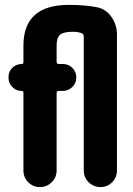

<svg xmlns="http://www.w3.org/2000/svg" viewBox="-20 -760 540 780"><path d="M374 -730.5Q410.2 -723.6 432.6 -691.4Q455.1 -659.2 455.1 -620.1V-67.4Q455.1 -39.1 435.5 -19.5Q416 0 388.2 0Q360.4 0 340.3 -19.5Q320.3 -39.1 320.3 -67.4V-610.4Q320.3 -623 309.6 -626Q294.9 -630.9 275.4 -630.9Q238.3 -630.9 224.1 -619.1Q210 -607.4 210 -575.2V-508.8Q210 -500 218.8 -500H235.4Q258.8 -500 274.4 -483.9Q290 -467.8 290 -445.3Q290 -422.9 273.9 -406.7Q257.8 -390.6 235.4 -390.6H218.8Q210 -390.6 210 -381.8V-67.4Q210 -39.1 189.9 -19.5Q169.9 0 142.1 0Q114.3 0 94.7 -19.5Q75.2 -39.1 75.2 -67.4V-383.8Q75.2 -390.6 68.4 -390.6Q45.9 -390.6 30.3 -406.2Q14.6 -421.9 14.6 -444.3V-447.3Q14.6 -469.7 30.3 -484.9Q45.9 -500 68.4 -500Q75.2 -500 75.2 -506.8V-575.2Q75.2 -740.2 259.8 -740.2Q325.2 -740.2 374 -730.5Z"/></svg>

Font: Rounded-X Mgen+ 2m bold
Style: Bold
Weight: 700
Designer: [Source Han Sans]
Ryoko NISHIZUKA  (kana & ideographs); Paul D. Hunt (Latin, Greek & Cyrillic); Wenlong ZHANG  (bopomofo
Version: Version 1.059.20150602